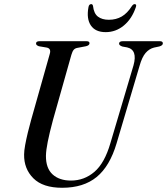

<svg xmlns="http://www.w3.org/2000/svg" viewBox="-20 -900 810 932"><path d="M516 -205.5 628 -582.5Q649 -658 597 -670L574.5 -674Q558 -679.5 558 -688Q558 -700 576 -700H756Q770.5 -700 770.5 -689.5Q770.5 -679.5 753.5 -674.5L727.5 -669Q704 -663 686.8 -643Q669.5 -623 657.5 -580.5L546 -204.5Q513 -93 449.2 -40.8Q385.5 11.5 281.5 11.5Q188 11.5 142 -34.5Q96 -80.5 97 -150Q97 -168 102.2 -196.5Q107.5 -225 115.2 -257Q123 -289 131 -317.5L221.5 -638Q229.5 -664 207.5 -669L169 -675.5Q154.5 -680.5 155 -689Q155 -700 172 -700H399.5Q414.5 -700 414.5 -690.5Q414.5 -679.5 397 -675.5L355 -667.5Q344 -665.5 337.8 -658.2Q331.5 -651 326.5 -634L237 -317Q220 -253.5 211.8 -212.2Q203.5 -171 203 -143.5Q202.5 -83.5 235.2 -53.5Q268 -23.5 324.5 -23.5Q389 -23.5 438.5 -66Q488 -108.5 516 -205.5ZM508.5 -804Q543.5 -804 570.8 -819.8Q598 -835.5 620.5 -871Q627 -880 633.5 -880Q644.5 -880 639.5 -865.5Q620.5 -809 581.5 -776.5Q542.5 -744 493 -744Q443 -744 421 -776.5Q399 -809 409.5 -865.5Q412 -880 423 -880Q429.5 -880 431.5 -871Q435.5 -834.5 455.5 -819.2Q475.5 -804 508.5 -804Z"/></svg>

Font: Fraunces 72pt
Style: Italic
Weight: 400
Italic angle: -16°
Version: Version 1.000;[b76b70a41]